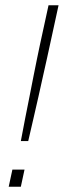

<svg xmlns="http://www.w3.org/2000/svg" viewBox="-20 -708 242 728"><path d="M59 -173Q67 -217 75.5 -259.5Q84 -302 92 -342.5Q100 -383 107 -419Q114 -455 120.5 -486Q127 -517 132 -541L164 -688H202L170 -541Q165 -517 158 -486Q151 -455 143 -419Q135 -383 126 -342.5Q117 -302 107 -259.5Q97 -217 87 -173ZM13 0 27 -65H73L59 0Z"/></svg>

Font: Saira SemiCondensed Thin
Style: Italic
Weight: 250
Width: 4
Italic angle: -12°
Designer: Hector Gatti with collaboration of the Omnibus-Type team
Foundry: Omnibus-Type
Version: Version 1.101